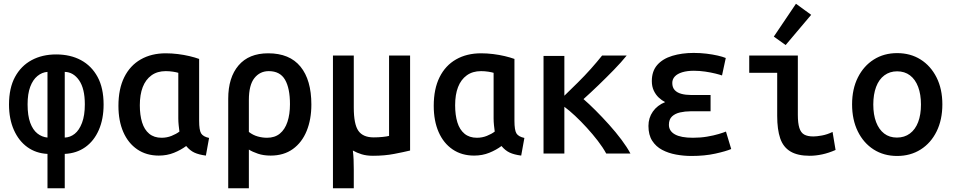

<svg xmlns="http://www.w3.org/2000/svg" viewBox="-20 -818 5080 1023"><path d="M233 185V2Q172 -1 126 -34Q80 -67 54 -125.5Q28 -184 28 -261Q28 -349 60 -408Q92 -467 148.5 -497.5Q205 -528 279 -528Q355 -528 411.5 -497.5Q468 -467 500 -408Q532 -349 532 -261Q532 -184 506.5 -125.5Q481 -67 434.5 -34Q388 -1 325 2V185ZM233 -85V-435Q204 -433 179.5 -413Q155 -393 141 -355.5Q127 -318 127 -262Q127 -202 141 -164Q155 -126 179 -107Q203 -88 233 -85ZM325 -85Q354 -86 378 -105Q402 -124 417 -163.5Q432 -203 432 -262Q432 -346 401.5 -390Q371 -434 325 -435Z M826 11Q760 11 711.5 -22Q663 -55 637 -114.5Q611 -174 611 -254Q611 -344 642 -406.5Q673 -469 730 -501.5Q787 -534 863 -534Q895 -534 927.5 -530Q960 -526 989.5 -519Q1019 -512 1041 -504V-174Q1041 -125 1051.5 -107.5Q1062 -90 1094 -83L1077 11Q1039 6 1015.5 -5Q992 -16 972 -40Q944 -19 907 -4Q870 11 826 11ZM841 -84Q869 -84 894 -94Q919 -104 936 -117Q934 -132 932 -150.5Q930 -169 930 -187V-430Q921 -433 902 -436Q883 -439 863 -439Q818 -439 787 -416.5Q756 -394 740.5 -354Q725 -314 725 -257Q725 -205 737 -166Q749 -127 775 -105.5Q801 -84 841 -84Z M1196 185V-292Q1196 -405 1251 -469.5Q1306 -534 1409 -534Q1523 -534 1581 -463Q1639 -392 1639 -261Q1639 -182 1614 -120.5Q1589 -59 1540.5 -24Q1492 11 1422 11Q1384 11 1354.5 1Q1325 -9 1306 -21V185ZM1403 -84Q1444 -84 1471 -106Q1498 -128 1511.5 -168.5Q1525 -209 1525 -263Q1525 -348 1498.5 -393.5Q1472 -439 1412 -439Q1365 -439 1335.5 -402Q1306 -365 1306 -285V-115Q1328 -98 1353 -91Q1378 -84 1403 -84Z M1754 185V-522H1865V-245Q1865 -156 1889.5 -121Q1914 -86 1971 -86Q1996 -86 2019.5 -88.5Q2043 -91 2053 -94V-522H2165V-16Q2132 -8 2080.5 2Q2029 12 1967 12Q1933 12 1907 4Q1881 -4 1860 -16Q1863 8 1864 32.5Q1865 57 1865 86V185Z M2506 11Q2440 11 2391.5 -22Q2343 -55 2317 -114.5Q2291 -174 2291 -254Q2291 -344 2322 -406.5Q2353 -469 2410 -501.5Q2467 -534 2543 -534Q2575 -534 2607.5 -530Q2640 -526 2669.5 -519Q2699 -512 2721 -504V-174Q2721 -125 2731.5 -107.5Q2742 -90 2774 -83L2757 11Q2719 6 2695.5 -5Q2672 -16 2652 -40Q2624 -19 2587 -4Q2550 11 2506 11ZM2521 -84Q2549 -84 2574 -94Q2599 -104 2616 -117Q2614 -132 2612 -150.5Q2610 -169 2610 -187V-430Q2601 -433 2582 -436Q2563 -439 2543 -439Q2498 -439 2467 -416.5Q2436 -394 2420.5 -354Q2405 -314 2405 -257Q2405 -205 2417 -166Q2429 -127 2455 -105.5Q2481 -84 2521 -84Z M2876 0V-520H2987V-308Q3023 -343 3059 -378.5Q3095 -414 3128 -451Q3161 -488 3188 -522H3319Q3290 -486 3250.5 -445.5Q3211 -405 3169.5 -365Q3128 -325 3089 -290Q3118 -265 3153.5 -229.5Q3189 -194 3225 -154Q3261 -114 3291 -74Q3321 -34 3339 0H3210Q3192 -33 3165 -68Q3138 -103 3106.5 -137.5Q3075 -172 3044 -201Q3013 -230 2987 -249V0Z M3664 13Q3623 13 3582 5.5Q3541 -2 3508 -19.5Q3475 -37 3455 -68Q3435 -99 3435 -147Q3435 -190 3458.5 -223.5Q3482 -257 3524 -274Q3506 -283 3490 -298Q3474 -313 3463.5 -335Q3453 -357 3453 -386Q3453 -439 3482 -472Q3511 -505 3562 -520.5Q3613 -536 3676 -536Q3712 -536 3744.5 -532Q3777 -528 3803.5 -522Q3830 -516 3847 -509L3827 -416Q3816 -420 3792 -426Q3768 -432 3737.5 -436.5Q3707 -441 3677 -441Q3641 -441 3615 -433Q3589 -425 3575.5 -410.5Q3562 -396 3562 -376Q3562 -352 3575 -338Q3588 -324 3610.5 -318Q3633 -312 3659 -312H3766V-225H3658Q3630 -225 3603.5 -219Q3577 -213 3560.5 -197.5Q3544 -182 3544 -153Q3544 -120 3576 -102Q3608 -84 3672 -84Q3712 -84 3747.5 -90Q3783 -96 3809.5 -104Q3836 -112 3848 -117L3876 -24Q3848 -12 3791.5 0.5Q3735 13 3664 13Z M4294 12Q4230 12 4191.5 -11Q4153 -34 4137 -81Q4121 -128 4121 -200V-430H3972V-522H4231V-206Q4231 -162 4239 -136.5Q4247 -111 4265 -101Q4283 -91 4314 -91Q4331 -91 4359 -96Q4387 -101 4416 -115L4432 -19Q4396 -3 4361 4.5Q4326 12 4294 12ZM4166 -578 4103 -623 4221 -798 4302 -739Z M4760 13Q4689 13 4635 -21.5Q4581 -56 4550.5 -118Q4520 -180 4520 -262Q4520 -344 4551 -405.5Q4582 -467 4636 -501Q4690 -535 4760 -535Q4831 -535 4885 -501Q4939 -467 4970 -405.5Q5001 -344 5001 -262Q5001 -180 4970.5 -118Q4940 -56 4885.5 -21.5Q4831 13 4760 13ZM4759 -85Q4799 -85 4828 -106.5Q4857 -128 4872 -167.5Q4887 -207 4887 -261Q4887 -315 4872 -355Q4857 -395 4828.5 -416.5Q4800 -438 4760 -438Q4721 -438 4692 -416.5Q4663 -395 4648 -355Q4633 -315 4633 -261Q4633 -207 4648 -167.5Q4663 -128 4691 -106.5Q4719 -85 4759 -85Z"/></svg>

Font: Ubuntu Sans Mono Medium
Style: Regular
Weight: 500
Monospace: yes
Designer: Dalton Maag Ltd
Foundry: Dalton Maag Ltd
Version: Version 1.006